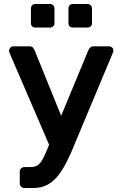

<svg xmlns="http://www.w3.org/2000/svg" viewBox="-20 -752 610 962"><path d="M103 190Q93 190 86 183.5Q79 177 79 166V109Q79 98 86 91.5Q93 85 103 85H134Q154 85 167 77Q180 69 191 50.5Q202 32 215 0L423 -501Q427 -509 433 -514.5Q439 -520 451 -520H527Q535 -520 541.5 -514Q548 -508 548 -500Q548 -496 547.5 -493Q547 -490 544 -484L354 -30Q337 13 317.5 52.5Q298 92 274.5 123.5Q251 155 220 172.5Q189 190 147 190ZM232 -13 29 -484Q25 -494 25 -498Q26 -507 32 -513.5Q38 -520 47 -520H127Q139 -520 144.5 -514Q150 -508 153 -501L308 -119ZM345 -614Q335 -614 329 -620Q323 -626 323 -636V-709Q323 -719 329 -725.5Q335 -732 345 -732H418Q428 -732 434.5 -725.5Q441 -719 441 -709V-636Q441 -626 434.5 -620Q428 -614 418 -614ZM157 -614Q147 -614 141 -620Q135 -626 135 -636V-709Q135 -719 141 -725.5Q147 -732 157 -732H230Q240 -732 246.5 -725.5Q253 -719 253 -709V-636Q253 -626 246.5 -620Q240 -614 230 -614Z"/></svg>

Font: Rubik Light Medium
Style: Regular
Weight: 500
Version: Version 2.104